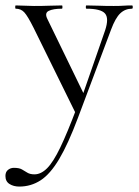

<svg xmlns="http://www.w3.org/2000/svg" viewBox="-55 -406 510 707"><path d="M431 -386Q434 -386 434 -380Q434 -374 431 -374Q406 -374 388 -357Q370 -340 354 -297L232 28Q196 124 163 179.5Q130 235 94.5 258Q59 281 16 281Q-5 281 -20 271.5Q-35 262 -35 242Q-35 227 -25.5 219.5Q-16 212 -4 212Q16 212 26 218Q36 224 46 230Q56 236 72 236Q96 236 118.5 213.5Q141 191 167 137Q193 83 228 -10L227 18L69 -303Q47 -347 34.5 -360.5Q22 -374 3 -374Q1 -374 1 -380Q1 -386 3 -386Q19 -386 36.5 -385Q54 -384 70 -384Q103 -384 128 -385Q153 -386 173 -386Q175 -386 175 -380Q175 -374 173 -374Q141 -374 124.5 -366Q108 -358 120 -335L257 -53L234 -12L332 -294Q347 -339 331.5 -356.5Q316 -374 263 -374Q261 -374 261 -380Q261 -386 263 -386Q287 -386 308.5 -385Q330 -384 364 -384Q386 -384 399.5 -385Q413 -386 431 -386Z"/></svg>

Font: Cormorant Garamond Light
Style: Regular
Weight: 400
Version: Version 4.001